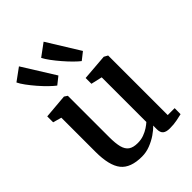

<svg xmlns="http://www.w3.org/2000/svg" viewBox="-252 -1004 1137 1137"><g transform="rotate(-45 317.0 -435.0)"><path d="M491 9.5Q461 9.5 446.8 -2.2Q432.5 -14 432.5 -41V-72.5Q415 -53.5 386.8 -34.2Q358.5 -15 325 -2Q291.5 11 256 11Q161 11 121 -39.2Q81 -89.5 81 -203.5V-490L27.5 -505V-554.5L179.5 -567.5H180.5L200 -554.5V-208Q200 -156 208.2 -124.2Q216.5 -92.5 237 -78Q257.5 -63.5 295 -63.5Q323 -63.5 346.8 -72.2Q370.5 -81 388.8 -93Q407 -105 419 -116V-490L349 -506V-554.5L512 -567.5H514L537.5 -554.5V-55.5H595.5L595 -5.5Q577.5 -1.5 551.2 4Q525 9.5 491 9.5ZM198 -642Q183 -653 159.8 -675.5Q136.5 -698 112.2 -726Q88 -754 68.5 -780.5Q49 -807 40.5 -825.5L118.5 -882.5L245.5 -679L199 -642ZM403 -642Q388.5 -653 366 -675.2Q343.5 -697.5 319.8 -725Q296 -752.5 276.2 -779.2Q256.5 -806 247 -825L325 -882.5L451 -679L404 -642Z"/></g></svg>

Font: Merriweather SemiBold
Style: Regular
Weight: 600
Version: Version 2.100